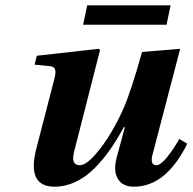

<svg xmlns="http://www.w3.org/2000/svg" viewBox="-20 -684 718 716"><path d="M108.9 -442.9 117.2 -476.1 348.1 -502 353 -497.1 258.8 -127.9Q253.4 -107.9 252.9 -95.5Q252.4 -83 258.3 -75.4Q264.2 -67.9 277.8 -67.9Q299.8 -67.9 333 -105Q366.2 -142.1 395 -190.9Q423.8 -239.7 442.9 -285.2Q467.8 -341.8 509.8 -490.2L651.9 -502L550.8 -115.2Q536.6 -67.9 563 -67.9Q578.6 -67.9 602.3 -96.9Q626 -126 648.9 -166L678.2 -147.9Q599.1 12.2 479 12.2Q437.5 12.2 419.7 -16.8Q401.9 -45.9 415 -96.2L445.8 -210H441.9Q416 -162.6 390.1 -125.5Q364.3 -88.4 331.8 -55.9Q299.3 -23.4 261.5 -5.6Q223.6 12.2 183.1 12.2Q78.1 12.2 116.2 -132.8L183.1 -391.1Q189 -413.6 185.5 -424.6Q182.1 -435.5 168 -437ZM290 -591.8 305.2 -664.1H616.2L601.1 -591.8Z"/></svg>

Font: Linguistics Pro
Style: Bold Italic
Weight: 700
Italic angle: -12°
Designer: Stefan Peev, Context Ltd
Foundry: Stefan Peev, Context Ltd
Version: Version 001.000